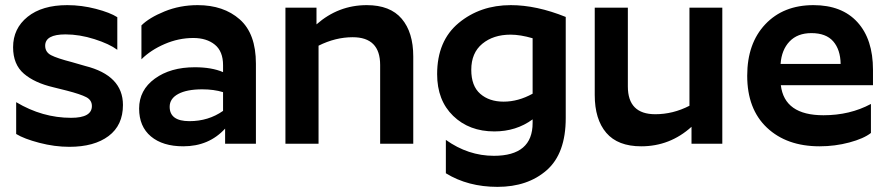

<svg xmlns="http://www.w3.org/2000/svg" viewBox="-20 -560 3463 748"><path d="M312 -303Q459 -266 459 -151Q459 -72 403 -30Q347 12 250 12Q193 12 133.5 -3.5Q74 -19 43 -38V-162Q145 -101 257 -101Q338 -101 338 -147Q338 -170 316 -181.5Q294 -193 240 -207L188 -220Q115 -237 73 -273Q31 -309 31 -376Q31 -449 87.5 -494.5Q144 -540 242 -540Q298 -540 353.5 -525.5Q409 -511 437 -493V-366Q406 -389 348 -407.5Q290 -426 235 -426Q156 -426 156 -382Q156 -357 179 -345Q202 -333 260 -318Z M718 -88Q792 -88 849 -128V-201Q813 -212 768 -212Q708 -212 674.5 -194Q641 -176 641 -144Q641 -88 718 -88ZM849 -306Q849 -360 817 -386Q785 -412 733 -412Q676 -412 621.5 -388.5Q567 -365 531 -329V-461Q561 -491 621 -515.5Q681 -540 750 -540Q851 -540 914 -484.5Q977 -429 977 -312V0H857V-59Q794 10 694 10Q614 10 568 -28.5Q522 -67 522 -137Q522 -209 583 -253.5Q644 -298 739 -298Q805 -298 849 -279Z M1354 -415Q1287 -415 1221 -382V0H1092V-530H1213V-465Q1298 -540 1409 -540Q1500 -540 1545 -487Q1590 -434 1590 -340V0H1461V-307Q1461 -415 1354 -415Z M1942 -164Q1999 -164 2055 -195V-411Q2007 -425 1969 -425Q1902 -425 1859 -389.5Q1816 -354 1816 -288Q1816 -225 1851 -194.5Q1886 -164 1942 -164ZM2184 -100Q2184 38 2110 103Q2036 168 1918 168Q1803 168 1717 115V-15Q1804 47 1904 47Q2055 47 2055 -81V-95Q1991 -48 1906 -48Q1808 -48 1745.5 -108.5Q1683 -169 1683 -271Q1683 -401 1767 -470.5Q1851 -540 1970 -540Q2070 -540 2184 -494Z M2794 0H2674V-66Q2590 10 2478 10Q2387 10 2342 -42.5Q2297 -95 2297 -190V-530H2426V-223Q2426 -115 2533 -115Q2602 -115 2666 -148V-530H2794Z M3373 -42Q3345 -20 3289 -5Q3233 10 3173 10Q3045 10 2968 -62.5Q2891 -135 2891 -265Q2891 -391 2961.5 -465.5Q3032 -540 3149 -540Q3260 -540 3320.5 -473.5Q3381 -407 3381 -288V-228H3022Q3036 -111 3188 -111Q3291 -111 3373 -155ZM3141 -431Q3087 -431 3056 -398.5Q3025 -366 3021 -311H3255Q3254 -367 3226 -399Q3198 -431 3141 -431Z"/></svg>

Font: Roundo SemiBold
Style: Regular
Weight: 600
Designer: Namrata Goyal (Gurmukhi), Shiva Nallaperumal (Latin)
Foundry: Indian Type Foundry
Version: Version 1.000;PS 1.0;hotconv 1.0.88;makeotf.lib2.5.647800